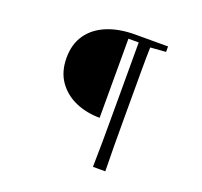

<svg xmlns="http://www.w3.org/2000/svg" viewBox="-147 -918 1294 1227"><g transform="rotate(20 500.0 -304.5)"><path d="M793 -711 688 -703Q686 -628 686 -552Q686 -476 686 -400V-208Q686 -121 686.5 -34Q687 53 689 139H605Q607 54 607.5 -33.5Q608 -121 608 -208V-708H538V-170Q449 -170 374 -202.5Q299 -235 253.5 -299.5Q208 -364 208 -459Q208 -552 253 -616.5Q298 -681 379.5 -714.5Q461 -748 570 -748H793Z"/></g></svg>

Font: Shippori Mincho TTF
Style: Regular
Weight: 400
Version: Version 2.100